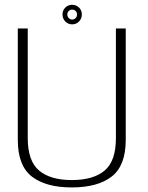

<svg xmlns="http://www.w3.org/2000/svg" viewBox="-20 -796 632 820"><path d="M286.5 4.5Q397 4.5 457 -42Q517 -88.5 517 -198.5V-674.5H475V-206Q475 -108 426.8 -67.5Q378.5 -27 286.5 -27Q195 -27 146.8 -67.8Q98.5 -108.5 98.5 -206V-674.5H56V-198.5Q56 -88.5 116 -42Q176 4.5 286.5 4.5ZM288 -692Q306 -692 317.8 -704.5Q329.5 -717 329.5 -734Q329.5 -751.5 317.8 -763.5Q306 -775.5 288 -775.5Q270.5 -775.5 258.8 -763.5Q247 -751.5 247 -734Q247 -716.5 259 -704.2Q271 -692 288 -692ZM288 -712.5Q280 -712.5 273.8 -718.8Q267.5 -725 267.5 -734Q267.5 -743.5 273.8 -749.2Q280 -755 288 -755Q297 -755 303 -749.2Q309 -743.5 309 -734Q309 -725 303 -718.8Q297 -712.5 288 -712.5Z"/></svg>

Font: Anybody Thin ExtraLight
Style: Regular
Weight: 250
Version: Version 1.113;gftools[0.9.25]